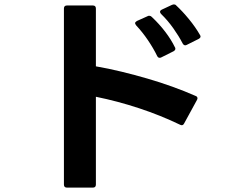

<svg xmlns="http://www.w3.org/2000/svg" viewBox="-20 -813 1040 877"><path d="M286 44Q272 44 272 30V-774Q272 -788 286 -788H404Q418 -788 418 -774V-510Q476 -500 535.5 -485.5Q595 -471 653.5 -454Q712 -437 767.5 -417Q823 -397 873 -375Q882 -372 882 -364Q882 -361 880 -357L821 -249Q815 -237 803 -243Q714 -286 615.5 -318.5Q517 -351 418 -371V30Q418 44 404 44ZM709 -549Q702 -549 698 -557Q681 -592 656 -629Q631 -666 602 -697Q597 -704 597 -707Q597 -712 605 -717L654 -739Q656 -741 662 -741Q668 -741 673 -736Q708 -703 735 -667.5Q762 -632 779 -597Q781 -595 781 -590Q781 -584 773 -579L717 -551Q714 -549 709 -549ZM826 -606Q819 -606 814 -615Q797 -648 771.5 -684Q746 -720 716 -749Q711 -754 711 -759Q711 -765 719 -769L766 -791Q772 -793 774 -793Q781 -793 785 -788Q814 -761 843.5 -725Q873 -689 893 -654Q896 -650 896 -646Q896 -640 887 -635L833 -608Q829 -606 826 -606Z"/></svg>

Font: LINE Seed JP_TTF Bold
Style: Regular
Weight: 700
Designer: LINE & Fontrix & Fontworks
Version: Version 1.009